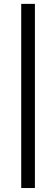

<svg xmlns="http://www.w3.org/2000/svg" viewBox="-20 -730 283 968"><path d="M156 -710.5V218H87V-710.5Z"/></svg>

Font: Anek Kannada
Style: Regular
Weight: 400
Version: Version 1.003